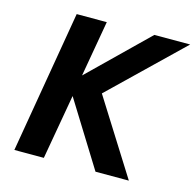

<svg xmlns="http://www.w3.org/2000/svg" viewBox="-103 -806 928 912"><g transform="rotate(15 361.0 -350.0)"><path d="M164 -700H312L264 -425L546 -700H722L377 -367L608 0H444L246 -319L190 0H45Z"/></g></svg>

Font: Von Semi
Style: Italic
Weight: 600
Version: Version 4.000; ttfautohint (v1.8.4.7-5d5b)